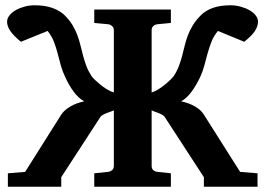

<svg xmlns="http://www.w3.org/2000/svg" viewBox="-20 -707 1004 727"><path d="M957 -625Q957 -607.9 945.3 -589.8Q933.6 -571.8 904.8 -548.8L805.2 -589.8Q789.6 -571.3 781 -549.6Q772.5 -527.8 766.1 -504.9Q759.8 -481.9 753.7 -459Q747.6 -436 737.8 -415Q723.6 -384.8 705.8 -360.4Q688 -335.9 666 -323.2Q696.8 -316.9 719.5 -303.2Q742.2 -289.6 752 -272.9L889.2 -56.2L955.1 -50.8V0H752V-36.1L603 -265.1Q600.1 -269 593.5 -272.7Q586.9 -276.4 579.3 -279.3Q571.8 -282.2 564.7 -284.7Q557.6 -287.1 554.2 -289.1V-78.1Q554.2 -68.4 560.5 -62.7Q566.9 -57.1 576.2 -56.2L627 -50.8V0H336.9V-50.8L389.2 -56.2Q397.5 -57.1 404.3 -62.7Q411.1 -68.4 411.1 -78.1V-289.1Q407.2 -287.1 400.1 -284.7Q393.1 -282.2 385.3 -279.3Q377.4 -276.4 370.6 -272.7Q363.8 -269 360.8 -265.1L211.9 -36.1V0H9.8V-50.8L75.2 -56.2L211.9 -272.9Q222.7 -289.6 245.4 -303.2Q268.1 -316.9 298.8 -323.2Q276.4 -335.9 258.5 -360.4Q240.7 -384.8 227.1 -415Q216.8 -436 210.4 -459L198.2 -504.9Q192.4 -527.8 183.8 -549.6Q175.3 -571.3 160.2 -589.8L59.1 -548.8Q31.2 -571.8 19 -589.8Q6.8 -607.9 6.8 -625Q6.8 -637.2 15.9 -648.7Q24.9 -660.2 39.6 -668.5Q54.2 -676.8 72.8 -681.9Q91.3 -687 110.8 -687Q150.4 -687 178.2 -677Q206.1 -667 224.1 -649.9Q243.2 -630.9 254.6 -611.8Q266.1 -592.8 273.2 -573.2Q280.3 -553.7 284.9 -534.4Q289.6 -515.1 294.7 -495.6Q299.8 -476.1 307.1 -456.8Q314.5 -437.5 327.1 -418Q329.6 -414.1 338.4 -405.5Q347.2 -397 359.1 -387.2Q371.1 -377.4 384.8 -368.9Q398.4 -360.4 411.1 -356.9V-592.8Q411.1 -602.5 404.3 -608.4Q397.5 -614.3 389.2 -615.2L336.9 -620.1V-670.9H627V-620.1L576.2 -615.2Q566.9 -614.3 560.5 -608.4Q554.2 -602.5 554.2 -592.8V-356.9Q566.4 -360.4 579.8 -368.9Q593.3 -377.4 605.2 -387.2Q617.2 -397 625.7 -405.5Q634.3 -414.1 637.2 -418Q649.9 -437 657.2 -456.5Q664.6 -476.1 669.7 -495.6Q674.8 -515.1 679.4 -534.4Q684.1 -553.7 691.4 -573.2Q698.7 -592.8 710.4 -611.8Q722.2 -630.9 741.2 -649.9Q758.3 -667 785.9 -677Q813.5 -687 853 -687Q872.6 -687 891.1 -681.9Q909.7 -676.8 924.3 -668.5Q939 -660.2 948 -648.7Q957 -637.2 957 -625Z"/></svg>

Font: Charis SIL CyrE
Style: Bold
Weight: 700
Foundry: SIL International
Version: Version 5.000